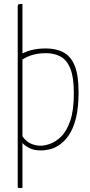

<svg xmlns="http://www.w3.org/2000/svg" viewBox="-20 -755 459 975"><path d="M81 200Q76 200 73 199Q70 198 70 193V-470Q103 -491 137 -500Q171 -509 212 -509Q265 -509 302.5 -489Q340 -469 359.5 -421Q379 -373 379 -287Q379 -208 365.5 -154.5Q352 -101 329.5 -68.5Q307 -36 281.5 -19Q256 -2 231.5 3.5Q207 9 189 9Q152 9 128.5 -3.5Q105 -16 94 -29V199Q90 200 87 200Q84 200 81 200ZM187 -15Q206 -15 234 -24.5Q262 -34 290 -61Q318 -88 336.5 -141Q355 -194 355 -281Q355 -362 337.5 -406Q320 -450 288 -467.5Q256 -485 214 -485Q177 -485 148 -477Q119 -469 94 -453V-63Q111 -38 135 -26.5Q159 -15 187 -15ZM70 -245V-720Q70 -728 72 -731Q74 -734 79.5 -734.5Q85 -735 94 -735V-255Z"/></svg>

Font: Yanone Kaffeesatz ExtraLight
Style: Regular
Weight: 200
Designer: Yanone (Cyrillic: Daniel Pouzeot, Huerta Tipografica, and Cyreal)
Foundry: Yanone
Version: Version 2.003